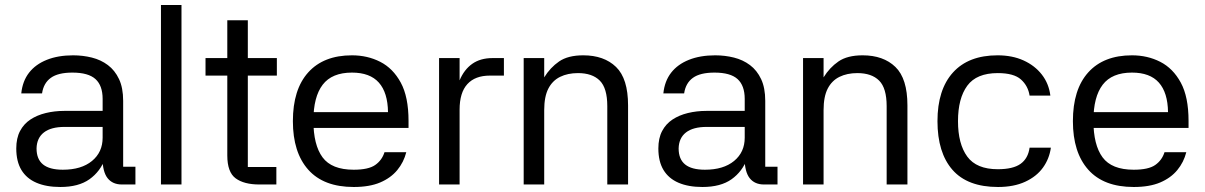

<svg xmlns="http://www.w3.org/2000/svg" viewBox="-20 -737 4812 767"><path d="M521 0H467Q430 0 410 -25Q390 -50 389 -107L400 -104Q381 -52 337.5 -21Q294 10 221 10Q165 10 125.5 -7Q86 -24 65.5 -58Q45 -92 45 -144Q45 -185 60 -213.5Q75 -242 101.5 -259.5Q128 -277 163 -285.5Q198 -294 237 -294H390V-342Q390 -395 361.5 -421Q333 -447 269 -447Q212 -447 183 -426Q154 -405 148 -364H65Q70 -413 96 -446.5Q122 -480 167 -498Q212 -516 272 -516Q311 -516 347 -507Q383 -498 411 -477Q439 -456 455.5 -421Q472 -386 472 -334V-71H521ZM126 -144Q126 -101 152 -80Q178 -59 231 -59Q305 -59 347.5 -94Q390 -129 390 -187V-230H238Q184 -230 155.5 -208Q127 -186 126 -144Z M705 0H623V-717H705Z M1086 -435H970V-70H1084V0H1016Q955 0 921.5 -24.5Q888 -49 888 -116V-435H801V-505H888V-656H970V-505H1086Z M1190 -289H1530Q1529 -367 1493.5 -407Q1458 -447 1386 -447Q1306 -447 1269 -398.5Q1232 -350 1232 -255Q1232 -158 1268.5 -108.5Q1305 -59 1393 -59Q1452 -59 1479 -78Q1506 -97 1516 -129H1603Q1593 -89 1567 -57.5Q1541 -26 1498.5 -8Q1456 10 1393 10Q1273 10 1211.5 -59Q1150 -128 1150 -253Q1150 -380 1211.5 -448Q1273 -516 1386 -516Q1448 -516 1499 -490Q1550 -464 1581 -407Q1612 -350 1612 -254V-226H1189Z M1816 0H1734V-505H1816V-416Q1834 -459 1866.5 -482Q1899 -505 1948 -505H1993V-435H1937Q1878 -435 1847 -401Q1816 -367 1816 -299Z M2154 0H2072V-505H2154V-428Q2178 -467 2213.5 -491.5Q2249 -516 2310 -516Q2393 -516 2441 -469.5Q2489 -423 2489 -316V0H2406V-313Q2406 -385 2376 -415Q2346 -445 2289 -445Q2248 -445 2217.5 -430Q2187 -415 2170.5 -383Q2154 -351 2154 -297Z M3086 0H3032Q2995 0 2975 -25Q2955 -50 2954 -107L2965 -104Q2946 -52 2902.5 -21Q2859 10 2786 10Q2730 10 2690.5 -7Q2651 -24 2630.5 -58Q2610 -92 2610 -144Q2610 -185 2625 -213.5Q2640 -242 2666.5 -259.5Q2693 -277 2728 -285.5Q2763 -294 2802 -294H2955V-342Q2955 -395 2926.5 -421Q2898 -447 2834 -447Q2777 -447 2748 -426Q2719 -405 2713 -364H2630Q2635 -413 2661 -446.5Q2687 -480 2732 -498Q2777 -516 2837 -516Q2876 -516 2912 -507Q2948 -498 2976 -477Q3004 -456 3020.5 -421Q3037 -386 3037 -334V-71H3086ZM2691 -144Q2691 -101 2717 -80Q2743 -59 2796 -59Q2870 -59 2912.5 -94Q2955 -129 2955 -187V-230H2803Q2749 -230 2720.5 -208Q2692 -186 2691 -144Z M3270 0H3188V-505H3270V-428Q3294 -467 3329.5 -491.5Q3365 -516 3426 -516Q3509 -516 3557 -469.5Q3605 -423 3605 -316V0H3522V-313Q3522 -385 3492 -415Q3462 -445 3405 -445Q3364 -445 3333.5 -430Q3303 -415 3286.5 -383Q3270 -351 3270 -297Z M3967 10Q3845 10 3785 -58.5Q3725 -127 3725 -253Q3725 -379 3787 -447.5Q3849 -516 3965 -516Q4024 -516 4069 -495.5Q4114 -475 4142 -439Q4170 -403 4176 -355H4093Q4087 -394 4058.5 -419.5Q4030 -445 3966 -445Q3881 -445 3844 -394.5Q3807 -344 3807 -253Q3807 -162 3844 -111.5Q3881 -61 3966 -61Q4027 -61 4057 -82.5Q4087 -104 4093 -147H4178Q4172 -103 4146.5 -67.5Q4121 -32 4075.5 -11Q4030 10 3967 10Z M4306 -289H4646Q4645 -367 4609.5 -407Q4574 -447 4502 -447Q4422 -447 4385 -398.5Q4348 -350 4348 -255Q4348 -158 4384.5 -108.5Q4421 -59 4509 -59Q4568 -59 4595 -78Q4622 -97 4632 -129H4719Q4709 -89 4683 -57.5Q4657 -26 4614.5 -8Q4572 10 4509 10Q4389 10 4327.5 -59Q4266 -128 4266 -253Q4266 -380 4327.5 -448Q4389 -516 4502 -516Q4564 -516 4615 -490Q4666 -464 4697 -407Q4728 -350 4728 -254V-226H4305Z"/></svg>

Font: Asta Sans
Style: Regular
Weight: 400
Designer: 42dot
Version: Version 1.000